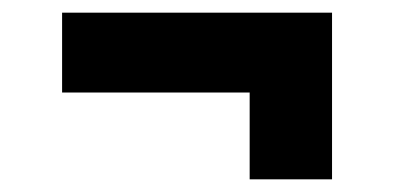

<svg xmlns="http://www.w3.org/2000/svg" viewBox="-20 -416 622 303"><path d="M374 -133V-270H78V-396H504V-133Z"/></svg>

Font: Literata 18pt ExtraBold
Style: Regular
Weight: 800
Designer: Latin by Veronika Burian and Jose Scaglione. Greek by Irene Vlachou. Cyrillic by Vera Evstafieva.
Foundry: TypeTogether
Version: Version 3.103;gftools[0.9.29]